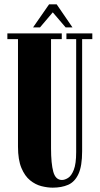

<svg xmlns="http://www.w3.org/2000/svg" viewBox="-20 -854 462 886"><path d="M223 12Q199 12 171.2 5Q143.5 -2 119 -21.8Q94.5 -41.5 78.8 -79Q63 -116.5 63 -177.5V-673.5H14V-700H265V-673.5H215.5V-170Q215.5 -99 226 -61.2Q236.5 -23.5 266 -23.5Q279 -23.5 294.2 -33Q309.5 -42.5 320.5 -70.2Q331.5 -98 331.5 -152V-673.5H286.5V-700H406V-673.5H359V-156Q359 -87.5 342 -51Q325 -14.5 294.5 -1.2Q264 12 223 12ZM132.5 -727.5 206.5 -834H241.5L314.5 -727.5H283L223.5 -797L164.5 -727.5Z"/></svg>

Font: Imbue 50pt Black
Style: Regular
Weight: 900
Designer: Tyler Finck
Foundry: Etcetera Type Company
Version: Version 1.102; ttfautohint (v1.8.3)